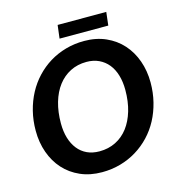

<svg xmlns="http://www.w3.org/2000/svg" viewBox="-124 -968 1004 1083"><g transform="rotate(-15 378.0 -426.0)"><path d="M37 0ZM733.5 -410.5Q733.5 -351 720 -296.8Q706.5 -242.5 681.8 -196Q657 -149.5 621.5 -112Q586 -74.5 542.2 -47.8Q498.5 -21 447.2 -6.5Q396 8 339.5 8Q269 8 213 -16.8Q157 -41.5 118 -84.8Q79 -128 58 -187Q37 -246 37 -314.5Q37 -374 50.5 -428.2Q64 -482.5 88.8 -529Q113.5 -575.5 149 -613.2Q184.5 -651 228.2 -677.8Q272 -704.5 323.2 -719Q374.5 -733.5 431 -733.5Q501.5 -733.5 557.5 -708.5Q613.5 -683.5 652.5 -640Q691.5 -596.5 712.5 -537.5Q733.5 -478.5 733.5 -410.5ZM585 -407Q585 -454 573.5 -492.8Q562 -531.5 539.8 -558.8Q517.5 -586 485.8 -601Q454 -616 413.5 -616Q361 -616 318.8 -594.5Q276.5 -573 246.8 -534Q217 -495 201 -440Q185 -385 185 -318Q185 -270.5 196.5 -232.2Q208 -194 229.8 -166.5Q251.5 -139 283.2 -124.2Q315 -109.5 355.5 -109.5Q408 -109.5 450.5 -130.8Q493 -152 522.8 -191Q552.5 -230 568.8 -284.8Q585 -339.5 585 -407ZM311 -859.5H595L586 -782H301.5Z"/></g></svg>

Font: Lato Heavy
Style: Italic
Weight: 800
Italic angle: -7°
Designer: Lukasz Dziedzic
Foundry: tyPoland Lukasz Dziedzic
Version: Version 2.007; 2014-02-27